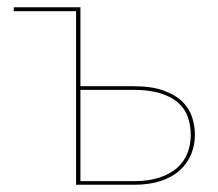

<svg xmlns="http://www.w3.org/2000/svg" viewBox="-20 -510 603 530"><path d="M350.5 -10Q390.5 -10 420 -19.8Q449.5 -29.5 468.8 -46.5Q488 -63.5 497.2 -86.8Q506.5 -110 506.5 -137.5Q506.5 -163.5 498.8 -186.2Q491 -209 472.5 -225.8Q454 -242.5 423.5 -252.2Q393 -262 347.5 -262H202V-10ZM347.5 -272Q397.5 -272 430.2 -260.5Q463 -249 482.5 -230.2Q502 -211.5 510 -187.5Q518 -163.5 518 -138.5Q518 -109 507.5 -83.8Q497 -58.5 476.2 -39.8Q455.5 -21 424 -10.5Q392.5 0 350.5 0H190V-479H18V-490H202V-272Z"/></svg>

Font: Lato 2
Style: Regular
Weight: 100
Designer: Lukasz Dziedzic with Adam Twardoch and Botio Nikoltchev
Foundry: tyPoland Lukasz Dziedzic
Version: Version 2.015; 2015-08-06; http://www.latofonts.com/